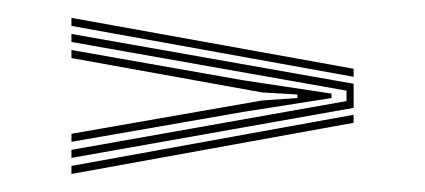

<svg xmlns="http://www.w3.org/2000/svg" viewBox="-20 -510 476 215"><path d="M60 -481V-490L376 -433V-424ZM60 -333.2V-342.2L368 -396.8V-408.5L60 -463V-472L376 -416.2V-389.2ZM60 -351.2V-360.2L273.5 -397.5L313 -400.2V-404.2L273.5 -406.5L60 -445V-454L253 -420L351.2 -405.2V-400.2L253 -384.8ZM60 -315.2V-324.2L376 -381.5V-372.5Z"/></svg>

Font: Big Shoulders Inline Text SC Thin
Style: Regular
Weight: 100
Designer: Patric King
Foundry: XO Type Co
Version: Version 2.002